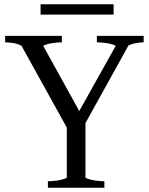

<svg xmlns="http://www.w3.org/2000/svg" viewBox="-20 -874 693 894"><path d="M203 0V-30Q217 -30 243 -33Q269 -36 291 -46V-280L80 -661Q61 -671 38.5 -674Q16 -677 4 -677V-707H268V-677Q254 -677 229 -674Q204 -671 181 -661L349 -357L519 -661Q497 -671 471 -674Q445 -677 431 -677V-707H649V-677Q638 -677 617.5 -674Q597 -671 578 -662L378 -301V-46Q401 -36 426.5 -33Q452 -30 466 -30V0ZM169 -806V-854H509V-806Z"/></svg>

Font: Joan
Style: Regular
Weight: 400
Designer: Paolo Biagini
Version: Version 1.001; ttfautohint (v1.8.4.7-5d5b);gftools[0.9.30]